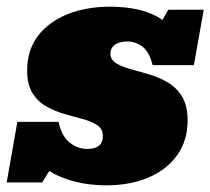

<svg xmlns="http://www.w3.org/2000/svg" viewBox="-34 -553 637 582"><path d="M288.1 8.8Q238.3 8.8 193.4 -2.4Q148.4 -13.7 115.2 -34.7L93.8 0H-13.7L18.6 -183.6H143.6Q151.9 -142.1 176 -121.8Q200.2 -101.6 230.5 -101.6Q277.8 -101.6 277.8 -140.6Q277.8 -162.1 261.2 -173.3Q244.6 -184.6 218.5 -191.7Q192.4 -198.7 163.1 -207Q133.8 -215.3 107.7 -229.7Q81.5 -244.1 64.9 -270.3Q48.3 -296.4 48.3 -339.8Q48.3 -400.9 80.8 -443.8Q113.3 -486.8 170.2 -509.8Q227.1 -532.7 299.8 -532.7Q347.7 -532.7 387.2 -523.4Q426.8 -514.2 458.5 -492.7L476.1 -523.4H583.5L553.7 -355.5H428.7Q418.5 -396 397.9 -411.6Q377.4 -427.2 352.1 -427.2Q326.7 -427.2 313.7 -417.2Q300.8 -407.2 300.8 -391.1Q300.8 -372.1 317.6 -361.6Q334.5 -351.1 361.1 -343.8Q387.7 -336.4 417.7 -327.6Q447.8 -318.8 474.4 -303.2Q501 -287.6 517.8 -260.3Q534.7 -232.9 534.7 -188.5Q534.7 -127 503.2 -82.8Q471.7 -38.6 416 -14.9Q360.4 8.8 288.1 8.8Z"/></svg>

Font: Bevan
Style: Italic
Weight: 400
Italic angle: -10°
Designer: Vernon Adams
Foundry: Vernon Adams
Version: Version 2.100; ttfautohint (v1.8.3)